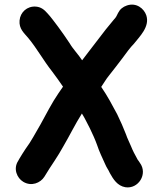

<svg xmlns="http://www.w3.org/2000/svg" viewBox="-20 -761 716 844"><path d="M538 -737C520 -731 507 -720 499 -704L494 -694C491 -687 485 -679 479 -673C457 -647 433 -617 410 -586C386 -554 364 -527 341 -496C325 -521 301 -545 286 -571C269 -596 251 -623 235 -644C226 -656 200 -691 189 -702C175 -718 161 -730 138 -732C99 -735 69 -707 66 -671C63 -634 85 -617 105 -593C143 -547 171 -495 209 -447C227 -424 240 -404 257 -380C251 -371 244 -361 237 -351C208 -309 183 -259 158 -214C136 -177 117 -139 92 -106C82 -92 74 -77 65 -63L60 -54C37 -19 55 22 82 38C118 60 158 43 175 16C190 -8 205 -33 221 -56C234 -75 246 -96 258 -117C285 -163 311 -216 340 -262C354 -240 362 -221 375 -197C386 -175 400 -143 407 -123C416 -95 430 -67 442 -40C450 -21 455 -18 463 0C478 27 496 56 531 62C588 71 631 4 595 -45L589 -54C586 -57 584 -61 582 -65C572 -83 564 -98 556 -118C550 -133 539 -154 534 -170C524 -196 508 -233 495 -259C472 -302 453 -338 425 -379C441 -402 443 -409 460 -430C484 -460 495 -475 518 -505C534 -527 553 -553 569 -569C592 -599 640 -643 623 -694C613 -723 580 -751 538 -737Z"/></svg>

Font: Electronic
Style: UltThk
Weight: 900
Version: Version 1.011